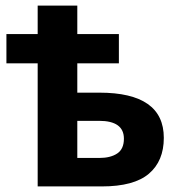

<svg xmlns="http://www.w3.org/2000/svg" viewBox="-20 -668 639 688"><path d="M257 -648V-546H406V-441H257V-336H336Q567 -336 567 -174Q567 -91 513.5 -45.5Q460 0 345 0H115V-441H3V-546H115V-648ZM335 -235H257V-102H336Q376 -102 400 -118Q424 -134 424 -171Q424 -235 335 -235Z"/></svg>

Font: Noto Sans SemiCondensed
Style: Bold
Weight: 700
Width: 4
Designer: Monotype Design Team
Foundry: Monotype Imaging Inc.
Version: Version 2.013; ttfautohint (v1.8.4.7-5d5b)